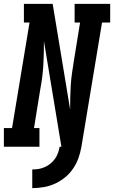

<svg xmlns="http://www.w3.org/2000/svg" viewBox="-39 -755 587 988"><path d="M127 213V117Q143 117 159 114.5Q175 112 191 105Q207 98 220.5 87Q234 76 244 62Q254 48 259.5 32Q265 16 268 0H277L187 -544Q187 -513 186.5 -482Q186 -451 184 -419.5Q182 -388 178 -356.5Q174 -325 168 -294L136 -96H164V0H-19V-96H23L113 -639H84V-735H232L322 -191Q322 -222 322.5 -253Q323 -284 325 -315.5Q327 -347 331.5 -378.5Q336 -410 341 -441L373 -639H345V-735H528V-639H486L380 0Q375 29 365 57.5Q355 86 337.5 112Q320 138 295.5 158Q271 178 243 190.5Q215 203 185.5 208Q156 213 127 213Z"/></svg>

Font: Iosevka Gothic
Style: Bold Italic
Weight: 700
Italic angle: -9°
Monospace: yes
Designer: Belleve Invis
Foundry: Belleve Invis
Version: Version 15.5.1; ttfautohint (v1.8.4)